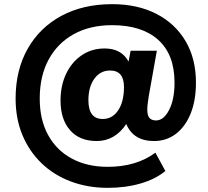

<svg xmlns="http://www.w3.org/2000/svg" viewBox="-20 -736 1000 923"><path d="M498 167Q401 167 319.5 136Q238 105 179 48Q120 -9 87.5 -87.5Q55 -166 55 -262Q55 -399 113 -501.5Q171 -604 275.5 -660Q380 -716 519 -716Q641 -716 731.5 -669.5Q822 -623 872 -538.5Q922 -454 922 -339Q922 -253 896.5 -190Q871 -127 825.5 -92.5Q780 -58 721 -58Q621 -58 587 -140Q560 -99 524 -78.5Q488 -58 445 -58Q362 -58 316.5 -110.5Q271 -163 271 -252Q271 -325 298 -381.5Q325 -438 373 -470.5Q421 -503 483 -503Q564 -503 598 -440L608 -492H734L695 -273Q692 -253 690 -237.5Q688 -222 688 -210Q688 -181 698.5 -169Q709 -157 730 -157Q767 -157 793 -207.5Q819 -258 819 -339Q819 -474 740.5 -544.5Q662 -615 519 -615Q413 -615 335 -572Q257 -529 214 -450Q171 -371 171 -262Q171 -160 211.5 -86.5Q252 -13 325.5 26.5Q399 66 498 66Q635 66 727 -2L775 86Q728 125 656 146Q584 167 498 167ZM474 -164Q520 -164 548 -205.5Q576 -247 576 -318Q576 -397 509 -397Q462 -397 433.5 -357.5Q405 -318 405 -254Q405 -164 474 -164Z"/></svg>

Font: Mulish Black
Style: Italic
Weight: 900
Italic angle: -9°
Designer: Vernon Adams
Foundry: Vernon Adams
Version: Version 3.603; ttfautohint (v1.8.3)